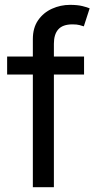

<svg xmlns="http://www.w3.org/2000/svg" viewBox="-20 -782 410 802"><path d="M331.1 -545.9V-470.7H9.8V-545.9ZM117.2 0V-618.7Q117.2 -666 139.4 -697.8Q161.6 -729.5 197.3 -745.6Q232.9 -761.7 272.5 -761.7Q303.7 -761.7 324.2 -756.6Q344.7 -751.5 354.5 -747.1L330.1 -671.9Q323.2 -674.3 312.3 -677.2Q301.3 -680.2 282.7 -680.2Q242.2 -680.2 223.6 -659.4Q205.1 -638.7 205.1 -599.1V0Z"/></svg>

Font: Inter Variable
Style: Regular
Weight: 400
Designer: Rasmus Andersson
Foundry: rsms
Version: Version 4.001;git-9221beed3